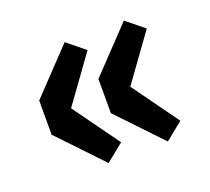

<svg xmlns="http://www.w3.org/2000/svg" viewBox="-79 -547 647 591"><g transform="rotate(-20 245.0 -252.0)"><path d="M184 -54 49 -196V-308L184 -450L242 -403L133 -252L242 -101ZM378 -54 243 -196V-308L378 -450L436 -403L327 -252L436 -101Z"/></g></svg>

Font: Source Sans 3 ExtraBold
Style: Regular
Weight: 800
Designer: Paul D. Hunt
Foundry: Adobe
Version: Version 3.052;hotconv 1.1.0;makeotfexe 2.6.0